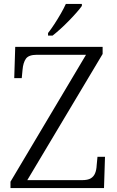

<svg xmlns="http://www.w3.org/2000/svg" viewBox="-20 -951 593 971"><path d="M33 0V-32L415 -674H167Q125 -674 111 -654Q97 -634 94 -598L90 -556H52L57 -714H499V-678L118 -40H395Q424 -40 439 -49Q454 -58 461 -75Q468 -92 469 -116L473 -158H511L506 0ZM223 -784Q238 -803 255 -829Q272 -855 287.5 -882Q303 -909 313 -931H394V-921Q385 -908 367.5 -888Q350 -868 328.5 -846Q307 -824 285.5 -804.5Q264 -785 246 -771H223Z"/></svg>

Font: Noto Rashi Hebrew Light
Style: Regular
Weight: 300
Version: Version 1.006